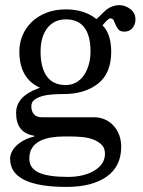

<svg xmlns="http://www.w3.org/2000/svg" viewBox="-20 -526 561 751"><path d="M347.7 -67.4Q371.1 -67.4 390.6 -58.6Q410.2 -49.8 424.3 -34.2Q438.5 -18.6 446.3 2.4Q454.1 23.4 454.1 47.9Q454.1 125 397 165Q339.8 205.1 240.2 205.1Q19.5 205.1 19.5 94.7Q19.5 83 25.4 69.8Q31.2 56.6 43 44.9Q54.7 33.2 72.3 23.4Q89.8 13.7 114.3 7.8V4.9Q43 -5.9 43 -84Q43 -148.4 127.9 -179.7L136.7 -182.6Q95.7 -201.2 75.7 -236.8Q55.7 -272.5 55.7 -324.2Q55.7 -358.4 68.4 -388.2Q81.1 -418 104.5 -440.4Q127.9 -462.9 161.6 -476.1Q195.3 -489.3 237.3 -489.3Q310.5 -489.3 357.4 -451.2L386.7 -479.5Q401.4 -494.1 417 -500Q432.6 -505.9 446.3 -505.9Q469.7 -505.9 489.7 -490.7Q509.8 -475.6 509.8 -450.2Q509.8 -429.7 498 -416Q486.3 -402.3 466.8 -402.3Q450.2 -402.3 443.4 -410.6Q436.5 -418.9 432.6 -428.2Q428.7 -437.5 424.8 -445.8Q420.9 -454.1 411.1 -454.1Q407.2 -454.1 403.3 -450.2Q399.4 -446.3 396.5 -444.3L380.9 -426.8Q398.4 -410.2 406.7 -383.3Q415 -356.4 415 -324.2Q415 -239.3 363.3 -198.7Q311.5 -158.2 229.5 -158.2Q208 -158.2 185.5 -156.7Q163.1 -155.3 144.5 -149.9Q126 -144.5 114.3 -135.3Q102.5 -126 102.5 -110.4Q102.5 -90.8 112.8 -79.1Q123 -67.4 142.6 -67.4ZM237.3 -450.2Q191.4 -450.2 165 -416Q138.7 -381.8 138.7 -324.2Q138.7 -261.7 163.1 -227.5Q187.5 -193.4 237.3 -193.4Q259.8 -193.4 277.8 -203.6Q295.9 -213.9 308.1 -231.4Q320.3 -249 327.1 -272.9Q334 -296.9 334 -324.2Q334 -450.2 237.3 -450.2ZM229.5 7.8Q204.1 7.8 180.2 11.7Q156.2 15.6 137.2 24.9Q118.2 34.2 106.4 51.3Q94.7 68.4 94.7 94.7Q94.7 131.8 131.3 148.9Q168 166 247.1 166Q276.4 166 302.7 159.7Q329.1 153.3 348.6 141.6Q368.2 129.9 379.4 113.3Q390.6 96.7 390.6 75.2Q390.6 52.7 377 39.6Q363.3 26.4 342.8 19Q322.3 11.7 298.3 9.8Q274.4 7.8 254.9 7.8Z"/></svg>

Font: Subtext
Style: Regular
Weight: 400
Designer: Christopher J. Fynn
Foundry: Christopher J. Fynn for DDC
Version: Version 1.000 preliminary